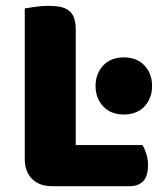

<svg xmlns="http://www.w3.org/2000/svg" viewBox="-20 -636 567 659"><path d="M158 3Q115 3 90 -22Q65 -47 65 -90V-607Q76 -609 100 -612.5Q124 -616 146 -616Q169 -616 186.5 -612.5Q204 -609 216 -600Q228 -591 234 -575Q240 -559 240 -533V-138H469Q476 -127 482 -108.5Q488 -90 488 -70Q488 -30 471 -13.5Q454 3 426 3ZM308 -341Q308 -383 334 -411Q360 -439 405 -439Q450 -439 476 -411Q502 -383 502 -341Q502 -299 476 -271Q450 -243 405 -243Q360 -243 334 -271Q308 -299 308 -341Z"/></svg>

Font: BALOOCHETTANREGULAR
Style: Book
Weight: 400
Designer: Maithili Shingre and Ek Type
Foundry: Ek Type
Version: Version 1.100;PS 1.000;hotconv 1.0.88;makeotf.lib2.5.647800;